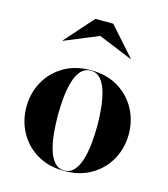

<svg xmlns="http://www.w3.org/2000/svg" viewBox="-107 -789 775 884"><g transform="rotate(15 280.0 -347.0)"><path d="M280.5 10Q205 10 150.2 -23Q95.5 -56 66 -110.5Q36.5 -165 36.5 -230Q36.5 -295 66 -349.5Q95.5 -404 150.2 -437Q205 -470 280.5 -470Q356 -470 410.8 -437Q465.5 -404 495 -349.5Q524.5 -295 524.5 -230Q524.5 -165 495 -110.5Q465.5 -56 410.8 -23Q356 10 280.5 10ZM280.5 8Q308 8 326.2 -12.2Q344.5 -32.5 355 -66.5Q365.5 -100.5 370 -143Q374.5 -185.5 374.5 -230Q374.5 -275 370 -317.2Q365.5 -359.5 355 -393.8Q344.5 -428 326.2 -448Q308 -468 280.5 -468Q252.5 -468 234.2 -448Q216 -428 205.5 -393.8Q195 -359.5 190.8 -317Q186.5 -274.5 186.5 -230Q186.5 -185.5 190.8 -143Q195 -100.5 205.5 -66.5Q216 -32.5 234.2 -12.2Q252.5 8 280.5 8ZM119.5 -567 118.5 -568.5 238.5 -703.5H323.5L443.5 -568.5L442.5 -567L280.5 -633.5Z"/></g></svg>

Font: Bodoni Moda 96pt
Style: Bold
Weight: 700
Version: Version 2.005